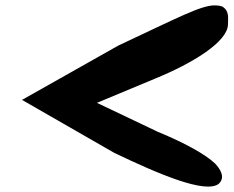

<svg xmlns="http://www.w3.org/2000/svg" viewBox="-20 -769 870 715"><path d="M62 -397 405 -200C572 -120 744 -47 794 -84C823 -110 796 -144 781 -160C745 -194 670 -236 568 -278L341 -386L557 -476C699 -534 829 -614 829 -679C829 -702 835 -729 807 -745C798 -748 789 -749 779 -749C728 -749 640 -702 420 -599Z"/></svg>

Font: Venom Sans
Style: Bd
Weight: 700
Version: Version 1.001